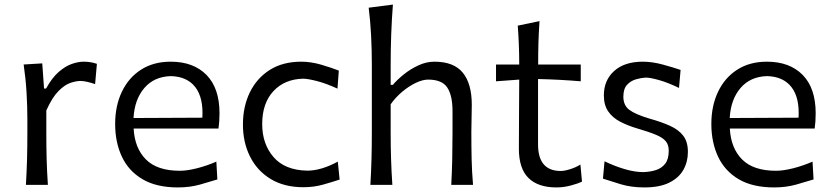

<svg xmlns="http://www.w3.org/2000/svg" viewBox="-20 -801 3602 832"><path d="M92.3 0Q95.7 -58.1 97.2 -111.8Q98.6 -165.5 98.6 -230V-282.7Q98.6 -340.3 95 -400.9Q91.3 -461.4 82.5 -521.5L163.1 -526.4L170.9 -417.5H179.7Q205.6 -464.4 234.6 -489.5Q263.7 -514.6 291.7 -524.2Q319.8 -533.7 342.3 -533.7Q373.5 -533.7 399.9 -524.4L392.1 -436.5Q376.5 -441.9 359.4 -446Q342.3 -450.2 328.6 -450.2Q310.5 -450.2 285.4 -441.9Q260.3 -433.6 233.2 -406.2Q206.1 -378.9 180.7 -322.3V-226.6Q180.7 -164.6 182.1 -111.3Q183.6 -58.1 187.5 0Z M751 11.2Q658.2 11.2 597.9 -24.2Q537.6 -59.6 508.3 -121.8Q479 -184.1 479 -263.7Q479 -342.3 508.1 -403.3Q537.1 -464.4 591.1 -499Q645 -533.7 719.7 -533.7Q818.4 -533.7 874.8 -476.3Q931.2 -418.9 931.2 -310.1Q931.2 -274.4 926.8 -244.1H559.1Q563.5 -159.2 612.3 -110.1Q661.1 -61 759.3 -61Q791 -61 833.5 -71.8Q876 -82.5 917.5 -100.6L921.9 -23.4Q890.6 -13.7 846.7 -1.2Q802.7 11.2 751 11.2ZM856.9 -291Q861.8 -377.4 826.4 -423.3Q791 -469.2 720.7 -471.2Q647.9 -469.2 605.5 -419.7Q563 -370.1 558.6 -289.6Z M1295.4 10.3Q1211.4 10.3 1152.8 -25.4Q1094.2 -61 1063.5 -122.6Q1032.7 -184.1 1032.7 -261.2Q1032.7 -338.9 1062.5 -400.4Q1092.3 -461.9 1148.7 -497.8Q1205.1 -533.7 1285.6 -533.7Q1327.6 -533.7 1372.6 -520.5Q1417.5 -507.3 1448.2 -495.1L1442.4 -417Q1392.1 -439.9 1352.5 -450Q1313 -460 1293.5 -460Q1212.9 -458 1164.6 -405.8Q1116.2 -353.5 1116.2 -263.2Q1116.2 -177.2 1165.3 -120.4Q1214.4 -63.5 1311.5 -61.5Q1371.6 -61.5 1443.8 -100.6L1451.7 -22.9Q1422.9 -13.2 1381.8 -1.5Q1340.8 10.3 1295.4 10.3Z M1585 0Q1588.4 -58.1 1589.8 -111.8Q1591.3 -165.5 1591.3 -230V-519.5Q1591.3 -585.4 1588.1 -647Q1585 -708.5 1577.6 -767.6L1682.6 -781.2Q1677.7 -717.8 1675.3 -653.3Q1672.9 -588.9 1672.9 -519.5V-433.1H1682.1Q1701.2 -455.6 1730 -478.8Q1758.8 -502 1793.2 -517.8Q1827.6 -533.7 1862.3 -533.7Q1946.8 -533.7 1985.6 -485.8Q2024.4 -438 2024.4 -347.2Q2024.4 -313 2023.4 -283.2Q2022.5 -253.4 2022.5 -230Q2022.5 -165.5 2023.7 -111.8Q2024.9 -58.1 2029.8 0H1935.5Q1938.5 -58.1 1939.7 -111.3Q1940.9 -164.6 1940.9 -226.6V-319.8Q1940.9 -387.7 1918 -421.9Q1895 -456.1 1835.4 -456.1Q1811.5 -456.1 1781.7 -441.9Q1752 -427.7 1723.1 -403.6Q1694.3 -379.4 1672.9 -349.1V-226.6Q1672.9 -164.6 1674.6 -111.3Q1676.3 -58.1 1680.2 0Z M2391.1 11.2Q2311.5 11.2 2270 -29.8Q2228.5 -70.8 2228.5 -156.2Q2228.5 -239.3 2229.2 -316.7Q2230 -394 2230 -456.1L2129.4 -448.7V-521.5H2230Q2230 -606.9 2223.6 -689.9L2317.9 -709.5Q2314.5 -657.2 2313.2 -615.2Q2312 -573.2 2312 -521.5H2496.6V-448.7Q2450.7 -452.6 2403.8 -455.1Q2356.9 -457.5 2311.5 -458.5V-175.3Q2311.5 -60.1 2410.2 -60.1Q2426.3 -60.1 2450.9 -67.9Q2475.6 -75.7 2495.1 -87.9L2502 -13.7Q2485.8 -5.9 2454.1 2.7Q2422.4 11.2 2391.1 11.2Z M2772 11.2Q2715.3 11.2 2669.7 -2.7Q2624 -16.6 2592.8 -26.9L2599.6 -102.1Q2643.1 -81.1 2687 -68.1Q2731 -55.2 2768.1 -55.2Q2797.9 -56.2 2822.8 -64.2Q2847.7 -72.3 2862.8 -92Q2877.9 -111.8 2877.9 -148.4Q2877.9 -173.3 2865 -189Q2852.1 -204.6 2822.3 -217Q2792.5 -229.5 2740.7 -244.6Q2699.7 -256.8 2667 -273.9Q2634.3 -291 2615.5 -318.4Q2596.7 -345.7 2596.7 -387.7Q2596.7 -453.1 2641.4 -493.4Q2686 -533.7 2765.6 -533.7Q2806.6 -533.7 2853 -521Q2899.4 -508.3 2929.2 -498L2922.4 -419.9Q2875 -442.9 2836.2 -453.9Q2797.4 -464.8 2778.3 -464.8Q2759.3 -463.9 2736.6 -457.5Q2713.9 -451.2 2697.5 -433.8Q2681.2 -416.5 2681.2 -381.8Q2681.2 -344.7 2706.8 -325.2Q2732.4 -305.7 2794.4 -287.1Q2846.7 -272.5 2883.8 -255.6Q2920.9 -238.8 2940.9 -212.6Q2960.9 -186.5 2960.9 -142.6Q2960.9 -100.1 2941.4 -65.2Q2921.9 -30.3 2880.1 -9.5Q2838.4 11.2 2772 11.2Z M3334.5 11.2Q3241.7 11.2 3181.4 -24.2Q3121.1 -59.6 3091.8 -121.8Q3062.5 -184.1 3062.5 -263.7Q3062.5 -342.3 3091.6 -403.3Q3120.6 -464.4 3174.6 -499Q3228.5 -533.7 3303.2 -533.7Q3401.9 -533.7 3458.3 -476.3Q3514.6 -418.9 3514.6 -310.1Q3514.6 -274.4 3510.3 -244.1H3142.6Q3147 -159.2 3195.8 -110.1Q3244.6 -61 3342.8 -61Q3374.5 -61 3417 -71.8Q3459.5 -82.5 3501 -100.6L3505.4 -23.4Q3474.1 -13.7 3430.2 -1.2Q3386.2 11.2 3334.5 11.2ZM3440.4 -291Q3445.3 -377.4 3409.9 -423.3Q3374.5 -469.2 3304.2 -471.2Q3231.4 -469.2 3189 -419.7Q3146.5 -370.1 3142.1 -289.6Z"/></svg>

Font: Pinar DS2-Regular
Style: Regular
Weight: 400
Designer: Amin Abedi
Version: Version 2.000